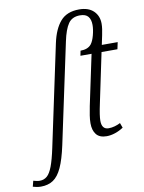

<svg xmlns="http://www.w3.org/2000/svg" viewBox="-235 -842 866 1155"><g transform="rotate(-10 198.0 -265.0)"><path d="M-80 240Q-93 240 -106.5 237.5Q-120 235 -129 232L-120 197Q-113 199 -102 201.5Q-91 204 -81 204Q-55 204 -36.5 188Q-18 172 -3 132.5Q12 93 27 22L158 -595Q176 -679 215.5 -724.5Q255 -770 330 -770Q387 -770 418 -740Q449 -710 449 -662Q449 -647 446.5 -629.5Q444 -612 440 -593L428 -536H525L516 -494H419L355 -189Q340 -120 340 -88Q340 -35 382 -35Q401 -35 420 -40.5Q439 -46 454 -54L465 -24Q441 -8 414 1Q387 10 362 10Q319 10 299 -15Q279 -40 279 -83Q279 -106 283 -131.5Q287 -157 293 -187L358 -494H290L296 -524Q341 -524 362 -550Q376 -568 385 -602.5Q394 -637 394 -664Q394 -697 379 -715.5Q364 -734 329 -734Q281 -734 257.5 -700Q234 -666 219 -594L89 17Q71 101 48.5 150Q26 199 -5 219.5Q-36 240 -80 240Z"/></g></svg>

Font: Noto Serif Condensed Light
Style: Italic
Weight: 300
Width: 3
Italic angle: -12°
Designer: Monotype Design Team
Foundry: Monotype Imaging Inc.
Version: Version 2.014; ttfautohint (v1.8.4.7-5d5b)